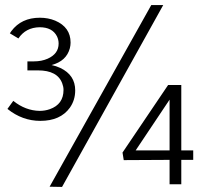

<svg xmlns="http://www.w3.org/2000/svg" viewBox="-20 -738 821 769"><path d="M706.1 0V-97.7H753.9V-135.7H706.1V-397.5H653.3L470.7 -127L475.6 -96.7L659.2 -97.7V0ZM141.6 -253.9Q221.7 -253.9 259.8 -306.6Q281.2 -336.9 281.2 -376Q281.2 -437.5 221.7 -465.8Q205.1 -473.6 186.5 -477.5Q246.1 -493.2 259.8 -544.9Q262.7 -556.6 262.7 -567.4Q262.7 -628.9 201.2 -655.3Q172.9 -667 139.6 -667Q65.4 -667 25.4 -613.3Q22.5 -608.4 19.5 -604.5L53.7 -584Q83 -627.9 138.7 -628.9Q189.5 -628.9 208 -592.8Q214.8 -579.1 214.8 -563.5Q214.8 -522.5 170.9 -502.9Q146.5 -492.2 116.2 -492.2H89.8V-456.1H131.8Q210.9 -456.1 229.5 -403.3Q234.4 -390.6 234.4 -377.9Q234.4 -320.3 179.7 -300.8Q160.2 -293.9 138.7 -293.9Q82 -294.9 33.2 -334L9.8 -301.8Q69.3 -253.9 141.6 -253.9ZM228.5 10.7 633.8 -717.8H585.9L178.7 9.8ZM659.2 -135.7H523.4L659.2 -338.9Z"/></svg>

Font: Yaldevi Colombo Light
Style: Regular
Weight: 300
Designer: Sol Matas, Denzil Rajitha, Kosala Senevirathne and Pathum Egodawatta
Foundry: Mooniak
Version: Version 1.020 ; ttfautohint (v1.6)